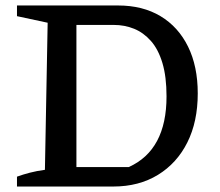

<svg xmlns="http://www.w3.org/2000/svg" viewBox="-20 -681 805 701"><path d="M411 -661Q501 -661 566 -622Q631 -583 666.5 -511Q702 -439 702 -340Q702 -237 664 -161Q626 -85 556.5 -42.5Q487 0 394 0H42V-36Q64 -44 89 -50.5Q114 -57 144 -61L154 -598L42 -622V-661ZM450 -71Q519 -102 553.5 -166.5Q588 -231 588 -329Q588 -401 573 -451Q558 -501 531 -531.5Q504 -562 469.5 -576Q435 -590 395 -590H213L259 -636V-25L213 -71Z"/></svg>

Font: Piazzolla Thin SemiBold
Style: Regular
Weight: 600
Version: Version 2.005